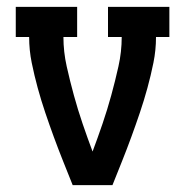

<svg xmlns="http://www.w3.org/2000/svg" viewBox="-20 -540 540 560"><path d="M192 0Q178 -35 164 -70Q150 -105 137 -140.5Q124 -176 112 -211.5Q100 -247 90 -283.5Q80 -320 72.5 -357Q65 -394 65 -432H26V-520H205V-432H165Q165 -389 174.5 -346.5Q184 -304 195.5 -262Q207 -220 221 -179Q235 -138 250 -98Q265 -138 279 -179Q293 -220 304.5 -262Q316 -304 325.5 -346.5Q335 -389 335 -432H295V-520H474V-432H435Q435 -394 427.5 -357Q420 -320 410 -283.5Q400 -247 388 -211.5Q376 -176 363 -140.5Q350 -105 336 -70Q322 -35 308 0Z"/></svg>

Font: Iosevka Curly Slab Semibold
Style: Regular
Weight: 600
Monospace: yes
Designer: Belleve Invis
Foundry: Belleve Invis
Version: Version 22.1.2; ttfautohint (v1.8.4)